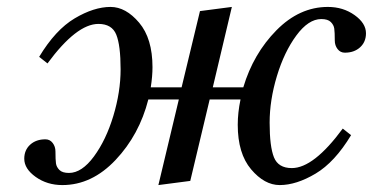

<svg xmlns="http://www.w3.org/2000/svg" viewBox="-20 -522 1076 554"><path d="M50 -64Q50 -89 67 -104.5Q84 -120 111 -120Q124 -120 132 -109.5Q140 -99 140 -85Q140 -61 141.5 -50.5Q143 -40 151.5 -31.5Q160 -23 179 -23Q216 -23 251 -70.5Q286 -118 307 -187.5Q328 -257 328 -322Q328 -391 315.5 -422Q303 -453 264 -453Q201 -453 117 -339L93 -358Q140 -436 195.5 -469Q251 -502 299 -502Q343 -502 381.5 -456.5Q420 -411 420 -328Q420 -302 415 -270H504L557 -490L649 -502L594 -270H682Q711 -367 777.5 -434.5Q844 -502 926 -502Q970 -502 1003 -478.5Q1036 -455 1036 -426Q1036 -401 1019 -385.5Q1002 -370 975 -370Q962 -370 954 -380.5Q946 -391 946 -405Q946 -429 944.5 -439.5Q943 -450 934.5 -458.5Q926 -467 907 -467Q870 -467 835 -419.5Q800 -372 779 -302.5Q758 -233 758 -168Q758 -99 770.5 -68Q783 -37 822 -37Q885 -37 969 -151L993 -132Q946 -54 890.5 -21Q835 12 787 12Q743 12 704.5 -33.5Q666 -79 666 -162Q666 -197 674 -235H585L529 0L437 12L496 -235H408Q382 -133 313.5 -60.5Q245 12 160 12Q116 12 83 -11.5Q50 -35 50 -64Z"/></svg>

Font: Lingua Franca
Style: Italic
Weight: 400
Italic angle: -13°
Version: Version 1.19